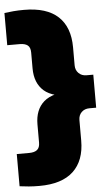

<svg xmlns="http://www.w3.org/2000/svg" viewBox="-72 -788 532 956"><g transform="rotate(-5 194.0 -310.0)"><path d="M85.5 130Q57 130 32.8 128Q8.5 126 -13 123V-38H49Q75.5 -38 89 -49Q102.5 -60 102.5 -85V-176Q102.5 -249.5 147.2 -288.8Q192 -328 297 -328V-304Q192 -304 147.2 -343.2Q102.5 -382.5 102.5 -456V-535Q102.5 -561 89 -571.5Q75.5 -582 49 -582H-13V-743Q8.5 -746 32.8 -748Q57 -750 85.5 -750Q198.5 -750 255.5 -697Q312.5 -644 312.5 -543V-453Q312.5 -429 327.8 -413.8Q343 -398.5 367 -398.5H401V-233.5H367Q343 -233.5 327.8 -218.5Q312.5 -203.5 312.5 -179V-77Q312.5 23 255.5 76.5Q198.5 130 85.5 130Z"/></g></svg>

Font: Encode Sans SC Condensed Thin Black
Style: Regular
Weight: 900
Version: Version 3.002